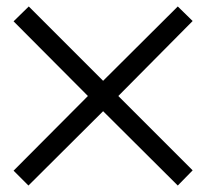

<svg xmlns="http://www.w3.org/2000/svg" viewBox="-20 -549 638 594"><path d="M530 25 299 -205 68 25 22 -21 252 -252 22 -483 69 -529 299 -299 530 -529 576 -484 346 -252 576 -22Z"/></svg>

Font: STIXGeneralUnicodeRegular
Style: Regular
Weight: 400
Designer: MicroPress Inc., with final additions and corrections provided by Coen Hoffman, Elsevier (retired)
Version: Version 1.1.0